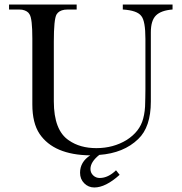

<svg xmlns="http://www.w3.org/2000/svg" viewBox="-20 -676 804 849"><path d="M509 97Q447 153 397 153Q371 153 352.5 134.5Q334 116 334 88Q334 40 379 11Q218 9 155 -84Q123 -132 123 -214Q123 -219 123 -224V-492Q123 -499 123 -506Q123 -593 111 -612Q103 -628 78 -633Q73 -634 63 -634H20V-656H319V-634H307Q270 -634 265 -633Q240 -629 230 -612Q218 -591 218 -492V-228Q218 -99 285 -55Q334 -21 406 -21Q481 -21 540 -57Q598 -94 613 -151Q622 -184 622 -224Q622 -225 622.5 -244.5Q623 -264 623 -281V-504Q623 -583 605 -605Q587 -630 523 -634V-656H743V-634Q692 -630 669.5 -607.5Q647 -585 647 -533V-227Q647 -114 591 -61Q527 1 419 9Q380 40 380 71Q380 88 392 99.5Q404 111 421 111Q458 111 493 77Z"/></svg>

Font: New Athena Unicode
Style: Regular
Weight: 400
Designer: J. Rusten 1997; rev. by R. Hancock 2001, 2002, rev. by D. Mastronarde 2002-2021
Foundry: GreekKeys New Athena Unicode
Version: Version 5.008